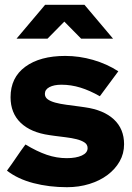

<svg xmlns="http://www.w3.org/2000/svg" viewBox="-20 -770 549 800"><path d="M9 0ZM9 -59Q29 -86 47.5 -113.5Q66 -141 86 -168Q134 -139 175 -125Q216 -111 258 -111Q297 -111 321 -122Q345 -133 345 -153Q345 -168 332 -176.5Q319 -185 299 -190Q279 -195 254.5 -198Q230 -201 207 -204L186 -207Q108 -218 66 -258.5Q24 -299 24 -365Q24 -447 85.5 -492Q147 -537 252 -537Q310 -537 367.5 -520.5Q425 -504 473 -473Q453 -447 434.5 -421Q416 -395 396 -369Q354 -393 315 -405Q276 -417 236 -417Q205 -417 186 -407Q167 -397 167 -379Q167 -365 178.5 -356.5Q190 -348 210 -342.5Q230 -337 256.5 -333.5Q283 -330 313 -326L334 -323Q412 -312 454.5 -272.5Q497 -233 497 -169Q497 -130 478.5 -97.5Q460 -65 428 -41Q396 -17 352.5 -3.5Q309 10 259 10Q185 10 119.5 -7Q54 -24 9 -59ZM318 -609 248 -680 178 -609H49L168 -750H332L451 -609Z"/></svg>

Font: Rosa Sans Black
Style: Regular
Weight: 900
Designer: Pentagram / MCKL
Foundry: Pentagram / MCKL
Version: Version 1.005;September 16, 2019;FontCreator 11.5.0.2425 64-